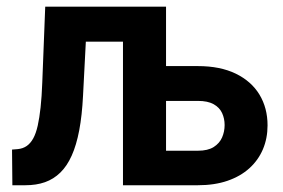

<svg xmlns="http://www.w3.org/2000/svg" viewBox="-20 -548 838 568"><path d="M113.8 -528.3H239.3L225.6 -264.2Q222.7 -206.5 214.4 -162.6Q206.1 -118.7 192.1 -87.6Q178.2 -56.6 158.4 -37.4Q138.7 -18.1 113 -9Q87.4 0 55.2 0H16.6L15.6 -105.5L32.7 -106.9Q47.9 -108.4 59.1 -116.2Q70.3 -124 78.4 -138.7Q86.4 -153.3 91.6 -176.3Q96.7 -199.2 100.1 -230.5Q103.5 -261.7 105 -302.7ZM374.5 -528.3V-424.8H144.5V-528.3ZM426.3 -352.5H565.4Q631.3 -352.5 677.5 -330.1Q723.6 -307.6 747.6 -268.1Q771.5 -228.5 771.5 -177.2Q771.5 -138.7 757.8 -106.4Q744.1 -74.2 717.8 -50.3Q691.4 -26.4 653.1 -13.2Q614.7 0 565.4 0H343.8V-528.3H471.2V-102.1H565.4Q594.7 -102.1 612.1 -113Q629.4 -124 637 -141.4Q644.5 -158.7 644.5 -178.2Q644.5 -197.3 637 -213.6Q629.4 -230 612.1 -239.7Q594.7 -249.5 565.4 -249.5H426.3Z"/></svg>

Font: Roboto SemiCondensed SemiBold
Style: Regular
Weight: 600
Width: 4
Designer: Christian Robertson
Foundry: Google
Version: Version 3.009; 2024